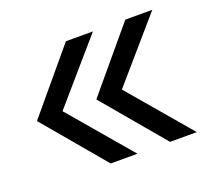

<svg xmlns="http://www.w3.org/2000/svg" viewBox="-90 -634 779 708"><g transform="rotate(-20 300.0 -280.0)"><path d="M465 -40 263 -280 464 -520H570L364 -282L570 -40ZM232 -40 30 -280 231 -520H337L131 -282L337 -40Z"/></g></svg>

Font: JetBrainsMono NF
Style: Regular
Weight: 400
Designer: Philipp Nurullin, Konstantin Bulenkov
Foundry: JetBrains
Version: Version 2.251; ttfautohint (v1.8.3);Nerd Fonts 2.2.2